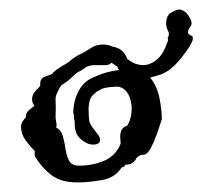

<svg xmlns="http://www.w3.org/2000/svg" viewBox="-20 -380 423 401"><path d="M142 1Q108 1 88.5 -13.5Q69 -28 55 -50Q51 -55 53 -64Q43 -74 33.5 -87Q24 -100 24 -115Q24 -121 27 -126Q30 -131 34 -135V-136Q34 -144 40 -149.5Q46 -155 52 -159Q47 -165 47 -173Q47 -180 51 -186Q55 -192 61 -197L64 -201Q63 -215 71 -218.5Q79 -222 88 -225Q95 -233 104 -238.5Q113 -244 123 -250Q136 -262 152 -269Q163 -275 172 -281Q181 -287 196 -287Q201 -287 205.5 -286Q210 -285 214 -283Q231 -280 239 -269.5Q247 -259 247 -250Q247 -238 237 -238Q227 -238 213 -249Q208 -244 201 -244H177Q173 -244 168.5 -243Q164 -242 160 -240Q155 -236 149.5 -233Q144 -230 139 -227Q132 -220 124.5 -213.5Q117 -207 108 -202Q95 -182 96 -170.5Q97 -159 96 -134Q96 -133 97.5 -124.5Q99 -116 97 -114Q108 -108 111.5 -95Q115 -82 117 -68Q119 -54 124.5 -44Q130 -34 145 -34Q174 -34 198 -44.5Q222 -55 232 -80Q232 -84 231.5 -87.5Q231 -91 231 -95Q231 -101 233 -106.5Q235 -112 242 -116L246 -118Q255 -133 255 -153Q255 -169 248.5 -182Q242 -195 228 -199Q207 -199 194 -195Q190 -193 185.5 -190.5Q181 -188 178 -185Q170 -179 167.5 -170Q165 -161 165 -151Q165 -144 165.5 -137Q166 -130 167 -125Q169 -119 173.5 -113.5Q178 -108 183 -101Q189 -94 189 -88Q189 -78 174 -78Q162 -78 148.5 -89.5Q135 -101 136 -126Q135 -130 134.5 -134Q134 -138 134 -143H133Q133 -169 144.5 -190.5Q156 -212 179 -220Q211 -235 252 -235Q280 -235 294 -217.5Q308 -200 313 -175.5Q318 -151 318 -130Q318 -132 315 -122Q312 -112 306.5 -97Q301 -82 294.5 -70Q288 -58 281 -57Q271 -57 265 -50Q259 -36 242 -36L240 -33Q239 -32 237.5 -31.5Q236 -31 234 -30L231 -26Q218 -8 190.5 -3.5Q163 1 142 1ZM294 -218Q290 -217 285 -216.5Q280 -216 275 -216Q257 -216 248 -220Q229 -228 225 -241Q224 -243 224 -246Q224 -252 228 -254Q229 -255 232 -256.5Q235 -258 239 -258Q245 -258 250 -254Q263 -244 280 -244Q285 -244 291 -246Q317 -255 328 -288Q329 -291 330.5 -294Q332 -297 330 -300Q335 -308 331 -315.5Q327 -323 327 -331Q327 -348 338 -354Q349 -360 355 -360Q361 -360 367.5 -354.5Q374 -349 380 -335V-330Q380 -327 376.5 -322.5Q373 -318 372.5 -313Q372 -308 381 -305Q385 -301 380.5 -291.5Q376 -282 369.5 -273.5Q363 -265 361 -262Q345 -242 333.5 -234Q322 -226 313 -223.5Q304 -221 294 -218Z"/></svg>

Font: Are You Serious
Style: Regular
Weight: 400
Designer: Robert E. Leuschke
Foundry: Robert E. Leuschke
Version: Version 1.100